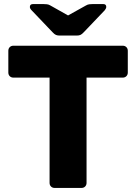

<svg xmlns="http://www.w3.org/2000/svg" viewBox="-20 -925 670 945"><path d="M273 -750Q263 -750 255.5 -753Q248 -756 238 -767L135 -875Q127 -883 127 -891Q127 -905 143 -905H193Q202 -905 211 -904Q220 -903 228 -898L315 -849L403 -898Q411 -903 420 -904Q429 -905 437 -905H488Q503 -905 503 -891Q503 -884 496 -875L393 -767Q383 -756 375.5 -753Q368 -750 358 -750ZM249 0Q238 0 231 -7Q224 -14 224 -25V-543H46Q35 -543 28 -550Q21 -557 21 -568V-675Q21 -686 28 -693Q35 -700 46 -700H584Q595 -700 602 -693Q609 -686 609 -675V-568Q609 -557 602 -550Q595 -543 584 -543H406V-25Q406 -14 399 -7Q392 0 381 0Z"/></svg>

Font: Fz Rubik
Style: Bold
Weight: 700
Designer: Hubert and Fischer
Foundry: Hubert and Fischer
Version: Vit hóa bi FontZin.com